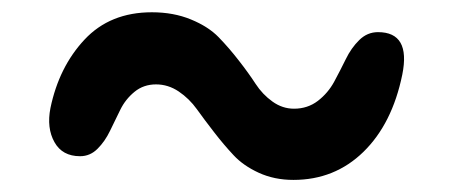

<svg xmlns="http://www.w3.org/2000/svg" viewBox="-20 -405 740 316"><path d="M462.9 -108.9Q431.6 -108.9 406 -120.6Q380.4 -132.3 364.3 -149.7Q348.1 -167 332.3 -187.5Q316.4 -208 304 -225.3Q291.5 -242.7 274.2 -254.4Q256.8 -266.1 236.8 -266.1Q216.3 -266.1 201.4 -253.9Q186.5 -241.7 178 -224.4Q169.4 -207 161.1 -189.7Q152.8 -172.4 140.6 -160.2Q128.4 -147.9 111.8 -147.9Q82.5 -147.9 69.6 -171.1Q56.6 -194.3 63 -227.1Q77.1 -294.9 119.1 -339.8Q161.1 -384.8 230 -384.8Q265.6 -384.8 294.2 -373Q322.8 -361.3 339.8 -343.8Q356.9 -326.2 373 -305.4Q389.2 -284.7 400.6 -267.1Q412.1 -249.5 428.5 -237.8Q444.8 -226.1 463.9 -226.1Q486.3 -226.1 503.2 -239Q520 -252 530 -270.5Q540 -289.1 549.1 -307.6Q558.1 -326.2 571.3 -339.1Q584.5 -352.1 602.1 -352.1Q656.2 -352.1 642.1 -282.2Q625.5 -201.2 578.1 -155Q530.8 -108.9 462.9 -108.9Z"/></svg>

Font: Shantell Sans Bouncy
Style: Italic
Weight: 500
Italic angle: -11.31°
Designer: Stephen Nixon, Anya Danilova, Shantell Martin
Foundry: Arrow Type
Version: Version 1.006;[9816181b4]